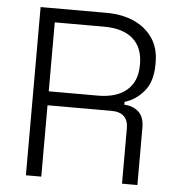

<svg xmlns="http://www.w3.org/2000/svg" viewBox="-51 -748 733 796"><g transform="rotate(5 315.5 -350.0)"><path d="M150 0H86V-700H360Q425 -700 474.5 -678Q524 -656 552.5 -614.5Q581 -573 581 -514V-504Q581 -433 547 -392.5Q513 -352 467 -339V-327Q502 -326 526 -305Q550 -284 550 -238V0H486V-231Q486 -263 468.5 -280Q451 -297 416 -297H150ZM150 -642V-355H354Q432 -355 474.5 -391.5Q517 -428 517 -496V-501Q517 -569 475.5 -605.5Q434 -642 354 -642Z"/></g></svg>

Font: Space Grotesk Variable Light
Style: Regular
Weight: 300
Designer: Florian Karsten
Foundry: Florian Karsten
Version: Version 2.000